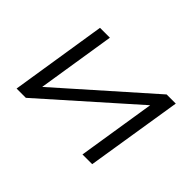

<svg xmlns="http://www.w3.org/2000/svg" viewBox="-94 -705 921 921"><g transform="rotate(45 367.0 -244.5)"><path d="M72 0 149 -489H216L151 -78H137L601 -489H663L585 0H519L584 -411H598L135 0Z"/></g></svg>

Font: Nunito Sans 10pt Expanded Light
Style: Italic
Weight: 300
Width: 7
Italic angle: -9°
Designer: Vernon Adams
Foundry: Vernon Adams
Version: Version 3.101;gftools[0.9.27]